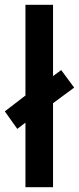

<svg xmlns="http://www.w3.org/2000/svg" viewBox="-39 -831 329 800"><path d="M67 -51V-320L33 -294L-19 -367L67 -433V-811H182V-514L216 -539L270 -466L182 -401V-51Z"/></svg>

Font: Noto Sans Tamil UI Condensed SemiBold
Style: Regular
Weight: 600
Width: 3
Designer: Jelle Bosma - Monotype Design Team
Foundry: Monotype Imaging Inc.
Version: Version 2.004; ttfautohint (v1.8.4.7-5d5b)